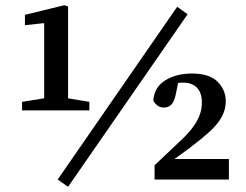

<svg xmlns="http://www.w3.org/2000/svg" viewBox="-20 -691 945 739"><path d="M65 -266V-299L158 -314H233L324 -299V-266ZM150 -266V-602L76 -594V-634L228 -671L242 -666V-266ZM242 28 202 0 662 -665 702 -636ZM575 0V-55L666 -141Q698 -170 718 -195.5Q738 -221 747.5 -245.5Q757 -270 757 -296Q757 -334 738 -353.5Q719 -373 685 -373Q670 -373 655 -370.5Q640 -368 623 -361L669 -389L657 -330Q651 -300 639.5 -288.5Q628 -277 611 -277Q597 -277 586.5 -284.5Q576 -292 570 -304Q574 -356 616.5 -382Q659 -408 719 -408Q786 -408 817.5 -376.5Q849 -345 849 -301Q849 -271 834.5 -243Q820 -215 788.5 -186Q757 -157 708 -120L623 -58L643 -93V-79H861V0Z"/></svg>

Font: Source Serif 4 18pt SemiBold
Style: Regular
Weight: 600
Designer: Frank Grießhammer
Foundry: Adobe Systems Incorporated
Version: Version 4.004;hotconv 1.0.116;makeotfexe 2.5.65601